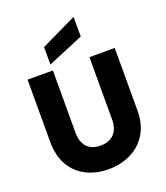

<svg xmlns="http://www.w3.org/2000/svg" viewBox="-172 -1093 1050 1216"><g transform="rotate(-20 352.5 -484.5)"><path d="M59.2 -283.1V-701.9H229.7V-282.1Q229.7 -240.8 243.5 -211.6Q257.2 -182.4 284.5 -166.8Q311.8 -151.1 351.9 -151.1Q392.9 -151.1 420.3 -166.8Q447.6 -182.4 461.8 -211.6Q476.1 -240.8 476.1 -282.1V-701.9H646.6V-283.1Q646.6 -186.6 605.9 -122Q565.3 -57.4 497.8 -25.2Q430.2 7 348.8 7Q267.8 7 202.1 -25.2Q136.4 -57.4 97.8 -122Q59.2 -186.6 59.2 -283.1ZM228.1 -860.2 469.1 -975.9V-843.5L228.1 -742.4Z"/></g></svg>

Font: Poppins Variable
Style: Regular
Weight: 100
Designer: Jonny Pinhorn
Foundry: Indian Type Foundry
Version: Version 6.000